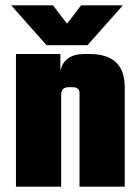

<svg xmlns="http://www.w3.org/2000/svg" viewBox="-20 -702 524 722"><path d="M298 -499H316Q449 -499 449 -375V0H279V-352Q279 -374 254 -374H237Q210 -374 210 -344V0H40V-499H207V-435Q221 -499 298 -499ZM309 -532H155L22 -682H179L232 -613L285 -682H442Z"/></svg>

Font: Teko
Style: Bold
Weight: 700
Designer: Manushi Parikh, Jonny Pinhorn
Foundry: Indian Type Foundry
Version: Version 1.106;PS 1.0;hotconv 1.0.78;makeotf.lib2.5.61930; tt